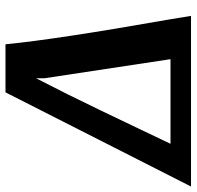

<svg xmlns="http://www.w3.org/2000/svg" viewBox="-90 -672 700 683"><g transform="rotate(-90 259.5 -330.0)"><path d="M532 -79 545 0H-62L273 -660H444Q461 -482 532 -79ZM141 -180 90 -73H391L323 -522V-551Q266 -441 209 -322Q152 -203 141 -180Z"/></g></svg>

Font: Sansita Medium Italic
Style: Regular
Weight: 500
Italic angle: -11°
Designer: Pablo Cosgaya
Foundry: Omnibus-Type
Version: Version 1.006